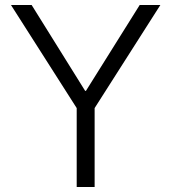

<svg xmlns="http://www.w3.org/2000/svg" viewBox="-20 -749 688 771"><path d="M322 -384H325L541 -729H624L360 -315V2H288V-315L24 -729H107Z"/></svg>

Font: Sinter Normal
Style: Regular
Weight: 350
Foundry: Adobe & rsms
Version: Version 1.000